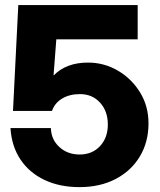

<svg xmlns="http://www.w3.org/2000/svg" viewBox="-20 -748 648 779"><path d="M302.2 11.2Q221.7 11.2 160.2 -18.1Q98.6 -47.4 62.7 -101.3Q26.9 -155.3 22.5 -228.5H186.5Q187.5 -182.1 220.7 -151.6Q253.9 -121.1 303.2 -121.1Q354 -121.1 385.7 -155Q417.5 -189 417.5 -242.7Q417.5 -296.9 386 -331.5Q354.5 -366.2 304.7 -366.2Q261.7 -366.2 231.7 -347.9Q201.7 -329.6 190.9 -297.9H32.7L54.2 -727.5H538.6V-588.4H208.5L197.3 -442.4H198.2Q249 -494.1 336.9 -494.1Q402.3 -494.1 458.3 -461.4Q514.2 -428.7 548.3 -373Q582.5 -317.4 582.5 -247.6Q582.5 -171.9 547.6 -113.5Q512.7 -55.2 449.7 -22Q386.7 11.2 302.2 11.2Z"/></svg>

Font: Inter Display ExtraBold
Style: Regular
Weight: 800
Designer: Rasmus Andersson
Foundry: rsms
Version: Version 4.000;git-a52131595